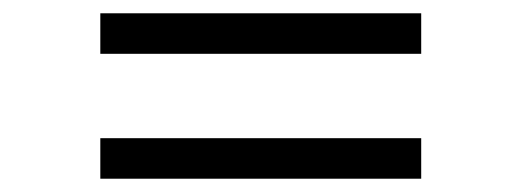

<svg xmlns="http://www.w3.org/2000/svg" viewBox="-20 -502 785 289"><path d="M131 -482H614V-421H131ZM131 -294H614V-233H131Z"/></svg>

Font: Freesentation 3 Light
Style: Regular
Weight: 300
Designer: glyphs from Roboto by Christian Robertson / Hangul glyphs from Noto Sans CJK(Source Han Sans) by Jang Soo-young and Kang
Foundry: PT&
Version: Version 2.001